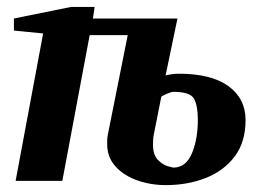

<svg xmlns="http://www.w3.org/2000/svg" viewBox="-20 -520 757 552"><path d="M457 12.2Q413.1 12.2 374.5 -1.5Q335.9 -15.1 312 -41.5Q288.1 -67.9 288.1 -106Q288.1 -112.8 288.3 -119.1Q288.6 -125.5 290 -132.8L347.2 -418.9H237.8L159.2 0H24.9L104 -423.8L20 -432.1V-466.8L184.1 -500H252L247.1 -466.8H490.2L456.1 -303.2Q466.8 -305.7 476.1 -306.9Q485.4 -308.1 493.2 -308.1Q587.9 -308.1 637 -272.2Q686 -236.3 686 -174.8Q686 -111.3 654.5 -69.8Q623 -28.3 571 -8.1Q519 12.2 457 12.2ZM478 -38.1Q514.2 -38.1 531.5 -78.6Q548.8 -119.1 548.8 -175.8Q548.8 -216.3 537.8 -236.1Q526.9 -255.9 479 -255.9Q472.7 -255.9 461.7 -251.2Q450.7 -246.6 443.8 -242.2L421.9 -131.8Q420.4 -124.5 420.2 -117.2Q419.9 -109.9 419.9 -104Q419.9 -74.7 433.8 -60.5Q447.8 -46.4 462.2 -42.2Q476.6 -38.1 478 -38.1Z"/></svg>

Font: Charis
Style: Bold Italic
Weight: 700
Italic angle: -11°
Designer: Walt Agee, Miriam Martin, Annie Olsen, Victor Gaultney, Lorna Priest, Alan Ward, Bob Hallissy, Martin Hosken, Sharon Cor
Foundry: SIL Global
Version: Version 7.000